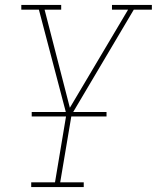

<svg xmlns="http://www.w3.org/2000/svg" viewBox="-20 -550 640 775"><path d="M106 205V186H202L248 -89L137 -511H66V-530H227V-511H160L262 -115L497 -511H432V-530H593V-511H520L269 -87L223 186H318V205ZM108 -80V-98H410V-80Z"/></svg>

Font: Iosevka Slab Thin Extended
Style: Italic
Weight: 100
Width: 7
Italic angle: -9°
Monospace: yes
Designer: Belleve Invis
Foundry: Belleve Invis
Version: Version 11.1.0; ttfautohint (v1.8.3)